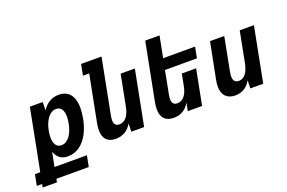

<svg xmlns="http://www.w3.org/2000/svg" viewBox="-173 -1178 2698 1804"><g transform="rotate(-20 1176.0 -276.0)"><path d="M-8.8 208H133.8L140.1 174.8H463.9L485.4 64.9H161.6L189 -77.1C213.9 -14.2 252 14.2 315.9 14.2C376.5 14.2 431.2 -11.2 475.6 -61C520.5 -111.3 553.7 -184.6 569.8 -272.9C576.7 -310.1 580.1 -349.1 580.1 -377.4C580.1 -418.5 572.8 -455.6 558.6 -484.4C533.2 -536.1 487.8 -560.1 428.7 -560.1C361.3 -560.1 307.1 -528.3 264.2 -464.8L266.1 -546.9H137.7L19 64.9H-34.2L-55.7 174.8H-2.4ZM294.4 -105C263.2 -105 241.7 -121.1 230 -150.4C223.6 -166 220.2 -186 220.2 -208.5C220.2 -229.5 223.1 -253.4 227.1 -273.9C236.3 -323.2 253.9 -367.2 278.3 -397.9C301.3 -426.8 329.1 -442.9 360.4 -442.9C376 -442.9 389.2 -439 399.9 -431.6C422.4 -416 433.6 -382.8 433.6 -340.3C433.6 -298.8 422.9 -245.1 405.8 -203.1C397.5 -182.1 386.7 -163.6 376 -149.9C353 -120.6 325.7 -105 294.4 -105Z M794.9 13.2C865.7 13.2 921.9 -20.5 955.1 -82L953.1 0H1081.1L1187.5 -546.9H1045.4L984.4 -233.9C968.3 -151.4 928.7 -103 873 -103C837.9 -103 819.8 -122.1 819.8 -163.6C819.8 -177.2 821.8 -193.8 825.7 -213.9L931.6 -759.8H727.1L706.1 -649.9H768.6L679.2 -191.9C673.8 -164.1 670.9 -139.6 670.9 -117.2C670.9 -30.3 714.4 13.2 794.9 13.2Z M1374 14.2C1444.8 14.2 1501 -19.5 1533.2 -81.1L1517.6 0H1660.6L1729 -351.6H1585.9L1563 -232.9C1546.4 -147.5 1506.3 -103 1452.1 -103C1417 -103 1399.4 -122.1 1399.4 -162.6C1399.4 -176.3 1401.4 -193.4 1405.3 -212.9L1448.7 -437H1768.1L1789.6 -546.9H1470.2L1511.7 -759.8H1368.7L1257.8 -190.9C1252.4 -163.6 1249.5 -138.7 1249.5 -116.2C1249.5 -29.8 1293 14.2 1374 14.2Z M1988.8 14.2C2059.1 14.2 2115.7 -22.5 2145 -81.1L2143.1 0H2272L2377.9 -546.9H2235.8L2176.3 -238.8C2158.2 -146.5 2118.7 -103 2066.9 -103C2031.7 -103 2012.2 -123 2012.2 -165C2012.2 -176.8 2013.7 -195.3 2017.1 -212.9L2081.1 -546.9H1939L1869.1 -190.9C1863.3 -160.2 1860.8 -138.2 1860.8 -119.1C1860.8 -33.2 1909.2 14.2 1988.8 14.2Z"/></g></svg>

Font: Hack
Style: Bold Oblique
Weight: 700
Italic angle: -12°
Monospace: yes
Designer: Christopher Simpkins
Foundry: Christopher Simpkins
Version: Version 2.010